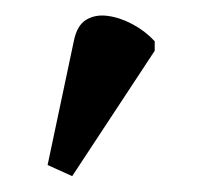

<svg xmlns="http://www.w3.org/2000/svg" viewBox="-20 -828 255 242"><path d="M71 -606 40 -620 73 -776Q77 -796 88.5 -803Q100 -810 115.5 -808Q131 -806 147 -797.5Q163 -789 175 -776V-764Z"/></svg>

Font: Noto Serif Condensed
Style: Regular
Weight: 400
Width: 3
Designer: Monotype Design Team
Foundry: Monotype Imaging Inc.
Version: Version 2.015